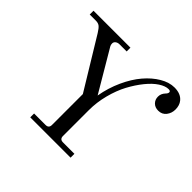

<svg xmlns="http://www.w3.org/2000/svg" viewBox="-169 -934 1138 1138"><g transform="rotate(45 400.0 -365.0)"><path d="M32.2 -711.9H341.8V-680.2H282.2Q267.6 -680.2 257.3 -672.6Q247.1 -665 247.1 -652.8Q247.1 -641.6 252 -632.8L404.8 -374Q418 -449.2 448.5 -516.1Q479 -583 518.6 -629.4Q558.1 -675.8 604 -702.9Q649.9 -730 693.8 -730Q746.6 -730 772 -698.2Q790 -676.3 790 -641.1Q790 -610.8 772 -587.4Q753.9 -564 722.2 -564Q694.8 -564 678.5 -580.6Q662.1 -597.2 662.1 -622.1Q662.1 -646.5 680.2 -666Q691.9 -677.7 691.9 -687Q691.9 -698.2 675.8 -698.2Q649.4 -698.2 616.5 -676.8Q583.5 -655.3 550.8 -615Q518.1 -574.7 490.7 -523.7Q463.4 -472.7 446.3 -407Q429.2 -341.3 429.2 -275.9V-59.1Q429.2 -32.2 456.1 -32.2H551.8V0H213.9V-32.2H310.1Q336.9 -32.2 336.9 -59.1V-317.9L143.1 -636.2Q127.4 -661.6 115.5 -670.9Q103.5 -680.2 84 -680.2H32.2Z"/></g></svg>

Font: Flanker Steampunk
Style: Regular
Weight: 400
Designer: Alexey Kryukov, Leonardo Di Lena
Foundry: Alexey Kryukov, Leonardo Di Lena
Version: 1.210